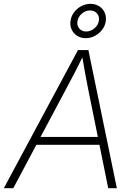

<svg xmlns="http://www.w3.org/2000/svg" viewBox="-45 -991 698 1011"><path d="M-24.9 0 365.7 -727.5H420.4L570.3 0H524.9L419.4 -521Q412.1 -560.1 403.3 -605.7Q394.5 -651.4 385.3 -708H398.4Q370.6 -651.9 347.4 -606.4Q324.2 -561 302.2 -521L24.9 0ZM129.9 -228.5 136.7 -270H498L491.2 -228.5ZM406.7 -790Q380.4 -790 360.8 -802.7Q341.3 -815.4 331.8 -836.7Q322.3 -857.9 326.7 -883.3Q330.6 -907.7 345.9 -927.5Q361.3 -947.3 383.8 -959Q406.2 -970.7 431.2 -970.7Q457.5 -970.7 477.3 -958Q497.1 -945.3 506.3 -924.3Q515.6 -903.3 511.7 -877.4Q507.8 -853.5 492.2 -833.5Q476.6 -813.5 454.1 -801.8Q431.6 -790 406.7 -790ZM408.7 -825.2Q432.6 -825.2 452.1 -841.6Q471.7 -857.9 475.6 -881.3Q479.5 -904.3 465.8 -920.2Q452.1 -936 429.2 -936Q405.3 -936 386 -919.4Q366.7 -902.8 362.8 -879.4Q358.9 -856.9 372.3 -841.1Q385.7 -825.2 408.7 -825.2Z"/></svg>

Font: Inter 24pt ExtraLight
Style: Italic
Weight: 250
Italic angle: -9.3988°
Version: Version 4.001;git-66647c0bb